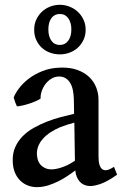

<svg xmlns="http://www.w3.org/2000/svg" viewBox="-20 -759 501 787"><path d="M225.1 -739.3Q245.6 -739.3 264.6 -731.9Q283.7 -724.6 298.3 -711.2Q313 -697.8 322 -679Q331.1 -660.2 331.1 -637.2Q331.1 -613.8 322 -595Q313 -576.2 298.3 -563Q283.7 -549.8 264.6 -543Q245.6 -536.1 225.1 -536.1Q204.6 -536.1 185.5 -543Q166.5 -549.8 152.1 -562.7Q137.7 -575.7 128.9 -594.5Q120.1 -613.3 120.1 -637.2Q120.1 -660.2 128.9 -679Q137.7 -697.8 152.1 -711.2Q166.5 -724.6 185.5 -731.9Q204.6 -739.3 225.1 -739.3ZM225.1 -701.7Q203.1 -701.7 190.7 -684.6Q178.2 -667.5 178.2 -638.2Q178.2 -609.4 190.7 -592Q203.1 -574.7 225.1 -574.7Q247.1 -574.7 259.8 -592.3Q272.5 -609.9 272.5 -637.7Q272.5 -666.5 259.8 -684.1Q247.1 -701.7 225.1 -701.7ZM36.1 -359.4Q42 -375.5 57.4 -396.2Q72.8 -417 96.9 -435.8Q121.1 -454.6 154.3 -467.8Q187.5 -481 229 -481.9Q267.1 -482.9 296.1 -472.7Q325.2 -462.4 344.7 -444.1Q364.3 -425.8 374 -401.4Q383.8 -377 383.8 -350.1V-117.7Q383.8 -96.7 387.7 -84Q391.6 -71.3 398.7 -65.9Q405.8 -60.5 415 -61.3Q424.3 -62 434.6 -67.9L447.3 -75.2L460 -43Q438.5 -27.3 416 -15.6Q393.6 -3.9 368.7 1.5Q344.2 6.8 324.7 -1.5Q305.2 -9.8 294.9 -33.7Q290 -44.9 288.6 -60.5Q273.4 -48.8 255.4 -36.9Q237.3 -24.9 218 -15.4Q198.7 -5.9 178.7 0.5Q158.7 6.8 139.2 7.8Q117.7 9.3 98.6 2.9Q79.6 -3.4 64.9 -16.8Q50.3 -30.3 41.5 -50.8Q32.7 -71.3 32.2 -98.6Q31.2 -130.9 42.5 -156Q53.7 -181.2 73.2 -200.9Q92.8 -220.7 118.7 -235.1Q144.5 -249.5 172.6 -260.5Q200.7 -271.5 229.5 -279.1Q258.3 -286.6 283.7 -292.5L282.7 -352.1Q282.2 -372.6 278.6 -389.9Q274.9 -407.2 267.3 -419.7Q259.8 -432.1 248 -439Q236.3 -445.8 220.2 -445.3Q203.1 -444.8 189 -435.5Q174.8 -426.3 165 -412.6Q155.3 -398.9 150.4 -383.5Q145.5 -368.2 146.5 -355Q139.2 -349.6 126 -344Q112.8 -338.4 98.4 -333.7Q84 -329.1 70.6 -326.2Q57.1 -323.2 49.3 -323.2Q46.4 -329.1 42.2 -340.1Q38.1 -351.1 36.1 -359.4ZM284.7 -256.3Q269.5 -252.4 255.4 -247.8Q241.2 -243.2 227.1 -237.8Q206.1 -229 188 -217.3Q169.9 -205.6 157 -191.4Q144 -177.2 137.2 -160.6Q130.4 -144 131.3 -125Q133.3 -93.3 152.3 -77.9Q171.4 -62.5 197.3 -64.9Q208.5 -65.9 220.5 -69.1Q232.4 -72.3 244.1 -76.9Q255.9 -81.5 266.8 -87.6Q277.8 -93.8 287.1 -100.1Z"/></svg>

Font: VarendraSemibold
Style: Regular
Weight: 600
Designer: Jacob Thomas
Foundry: Bangla Type Foundry
Version: Version 1.008